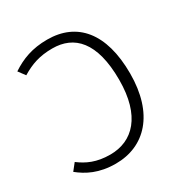

<svg xmlns="http://www.w3.org/2000/svg" viewBox="-165 -821 910 957"><g transform="rotate(-30 290.0 -342.5)"><path d="M240 -696C153 -696 91 -672 32 -633L61 -594C116 -627 166 -645 240 -645C365 -645 451 -561 451 -343C451 -135 356 -42 227 -42C148 -42 98 -66 54 -99L23 -60C70 -22 132 11 228 11C396 11 514 -112 514 -343C514 -577 410 -696 240 -696Z"/></g></svg>

Font: FiraGO Light
Style: Regular
Weight: 300
Designer: bBox Type
Foundry: bBox Type GmbH
Version: Version 1.001;PS 001.001;hotconv 1.0.88;makeotf.lib2.5.64775